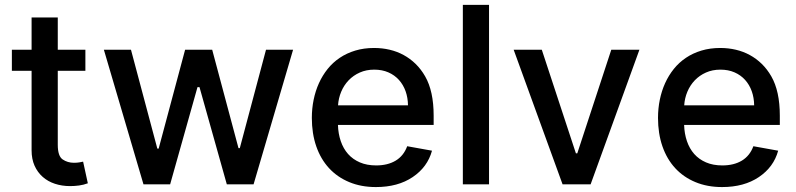

<svg xmlns="http://www.w3.org/2000/svg" viewBox="-20 -747 3227 778"><path d="M28.1 -460.2V-545.5H108V-676.1H214.1V-545.5H326V-460.2H214.1V-160.2Q214.1 -114.3 234 -100.9Q253.9 -87.4 279.5 -87.4Q292.3 -87.4 301.8 -89.1Q311.4 -90.9 316.8 -92L335.9 -4.3Q318.9 2.1 300.6 4.6Q282.3 7.1 264.2 7.1Q231.2 7.1 202.6 -2.3Q174 -11.7 153.1 -30.2Q132.1 -48.7 120 -75.6Q108 -102.6 108 -138.1V-460.2Z M400.9 -545.5H510.7L617.5 -144.9H622.9L730.1 -545.5H839.8L946.4 -146.7H951.7L1057.9 -545.5H1167.6L1007.5 0H899.1L788.4 -393.8H780.2L669.4 0H561.4Z M1243.6 -269.2Q1243.6 -307.2 1250.9 -342.9Q1258.2 -378.6 1272.4 -410Q1286.6 -441.4 1307.7 -467.7Q1328.8 -494 1356.9 -512.8Q1384.9 -531.6 1419.7 -542.1Q1454.5 -552.6 1495.7 -552.6Q1528.8 -552.6 1558.9 -545.5Q1589.1 -538.4 1615.6 -524Q1642 -509.6 1664.1 -488.1Q1686.1 -466.6 1702.8 -437.5Q1737.2 -377.5 1737.2 -278.4V-240.8H1349.4Q1350.5 -205.3 1360.8 -175.1Q1371.1 -144.9 1390.4 -123Q1409.8 -101.2 1438.2 -89Q1466.6 -76.7 1504.3 -76.7Q1551.1 -76.7 1583.5 -96.2Q1615.8 -115.8 1630 -154.5L1730.5 -136.4Q1712.4 -70 1652.3 -29.5Q1592.3 11 1503.2 11Q1443.2 11 1395.1 -9.1Q1346.9 -29.1 1313.2 -65.7Q1279.5 -102.3 1261.5 -154.1Q1243.6 -206 1243.6 -269.2ZM1349.8 -320.3H1633.2Q1632.8 -351.2 1623.4 -377.5Q1614 -403.8 1596.4 -423.3Q1578.8 -442.8 1553.6 -453.8Q1528.4 -464.8 1496.4 -464.8Q1464.1 -464.8 1437.9 -453.1Q1411.6 -441.4 1392.6 -421.5Q1373.6 -401.6 1362.6 -375.4Q1351.6 -349.1 1349.8 -320.3Z M1961.6 -727.3V0H1855.5V-727.3Z M2061.4 -545.5H2175.4L2313.6 -125.7H2319.2L2457 -545.5H2571L2373.2 0H2259.6Z M2646.3 -269.2Q2646.3 -307.2 2653.6 -342.9Q2660.9 -378.6 2675.1 -410Q2689.3 -441.4 2710.4 -467.7Q2731.5 -494 2759.6 -512.8Q2787.6 -531.6 2822.4 -542.1Q2857.2 -552.6 2898.4 -552.6Q2931.5 -552.6 2961.6 -545.5Q2991.8 -538.4 3018.3 -524Q3044.7 -509.6 3066.8 -488.1Q3088.8 -466.6 3105.5 -437.5Q3139.9 -377.5 3139.9 -278.4V-240.8H2752.1Q2753.2 -205.3 2763.5 -175.1Q2773.8 -144.9 2793.1 -123Q2812.5 -101.2 2840.9 -89Q2869.3 -76.7 2907 -76.7Q2953.8 -76.7 2986.2 -96.2Q3018.5 -115.8 3032.7 -154.5L3133.2 -136.4Q3115.1 -70 3055 -29.5Q2995 11 2905.9 11Q2845.9 11 2797.8 -9.1Q2749.6 -29.1 2715.9 -65.7Q2682.2 -102.3 2664.2 -154.1Q2646.3 -206 2646.3 -269.2ZM2752.5 -320.3H3035.9Q3035.5 -351.2 3026.1 -377.5Q3016.7 -403.8 2999.1 -423.3Q2981.5 -442.8 2956.3 -453.8Q2931.1 -464.8 2899.1 -464.8Q2866.8 -464.8 2840.6 -453.1Q2814.3 -441.4 2795.3 -421.5Q2776.3 -401.6 2765.3 -375.4Q2754.3 -349.1 2752.5 -320.3Z"/></svg>

Font: Inter P Medium
Style: Regular
Weight: 500
Designer: Rasmus Andersson
Foundry: rsms
Version: Version 3.018;git-588b23468